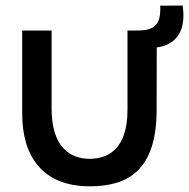

<svg xmlns="http://www.w3.org/2000/svg" viewBox="-20 -650 681 692"><path d="M303.5 21.5C442 21.5 544.5 -37 544.5 -254L545 -479C562 -481 578 -486 592.5 -494.5C633 -519 647.5 -563.5 638.5 -630L557.5 -629.5C559 -591 555.5 -551.5 506.5 -542.5C492.5 -540 478.5 -540 464 -540H439.5V-253.5C439.5 -114.5 371 -77.5 302.5 -77.5C234 -78 166 -118.5 166 -258V-540H60V-240C60 -90 130.5 21.5 303.5 21.5Z"/></svg>

Font: Eudonet SemiBold
Style: Regular
Weight: 600
Designer: Mikhail Sharanda
Foundry: Mikhail Sharanda
Version: Version 4.503;Glyphs 3.1.2 (3151)